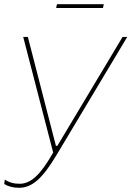

<svg xmlns="http://www.w3.org/2000/svg" viewBox="-29 -695 623 910"><path d="M61 195C123 195 172 152 240 38L574 -520H552L243 -4H236L103 -520H81L223 28C163 134 117 176 64 176C35 176 12 169 -6 156L-9 177C8 188 32 195 61 195ZM237 -657H459L463 -675H241Z"/></svg>

Font: Fixel Display Thin
Style: Italic
Weight: 100
Italic angle: -10°
Designer: AlfaBravo + MacPaw
Foundry: Kyrylo Tkachov, Marchela Mozhyna, Serhii Makarenko, Maria Weinstein, Zakhar Kryvoshyya
Version: Version 1.210;Glyphs 3.2 (3217)